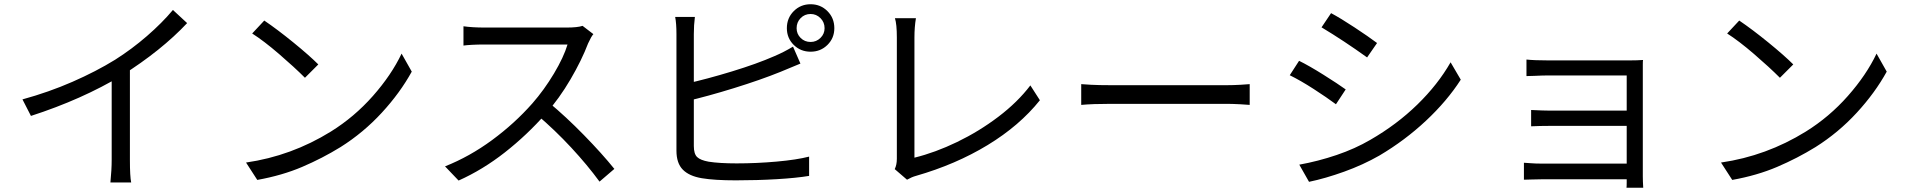

<svg xmlns="http://www.w3.org/2000/svg" viewBox="-20 -830 9000 906"><path d="M523 -548Q602 -598 673.5 -660Q745 -722 796 -783L863 -721Q742 -592 555 -474Q367 -361 126 -283L86 -361Q210 -395 322 -444Q434 -493 523 -548ZM593 -532V-76Q593 3 599 31H501Q507 -29 507 -76V-506Z M1482 -526 1419 -463Q1369 -513 1297 -575Q1225 -637 1170 -672L1227 -733Q1289 -691 1364.5 -629.5Q1440 -568 1482 -526ZM1541 -209Q1652 -278 1739.5 -377Q1827 -476 1875 -577L1923 -492Q1868 -392 1781.5 -298Q1695 -204 1587 -136Q1501 -83 1406 -42.5Q1311 -2 1194 19L1141 -63Q1355 -94 1541 -209Z M2755 -625Q2725 -546 2672 -455.5Q2619 -365 2556 -294Q2467 -193 2362.5 -111Q2258 -29 2144 22L2080 -45Q2196 -91 2302 -169Q2408 -247 2492 -342Q2548 -406 2594 -483Q2640 -560 2658 -620H2620H2549H2463H2377H2307H2268Q2234 -620 2207 -618.5Q2180 -617 2167 -615V-706Q2209 -700 2268 -700H2308H2378H2462H2547H2616H2654Q2705 -700 2729 -708L2780 -669Q2770 -658 2755 -625ZM2879 -33 2809 27Q2752 -51 2675.5 -133.5Q2599 -216 2512 -290L2569 -347Q2650 -280 2735.5 -192.5Q2821 -105 2879 -33Z M3805 -632Q3832 -632 3851.5 -651Q3871 -670 3871 -697Q3871 -725 3851.5 -744.5Q3832 -764 3805 -764Q3777 -764 3758 -744.5Q3739 -725 3739 -697Q3739 -670 3758 -651Q3777 -632 3805 -632ZM3805 -810Q3852 -810 3884.5 -777.5Q3917 -745 3917 -697Q3917 -650 3884.5 -618Q3852 -586 3805 -586Q3758 -586 3725.5 -618Q3693 -650 3693 -697Q3693 -745 3725.5 -777.5Q3758 -810 3805 -810ZM3254 -669V-618V-526V-413V-298V-202V-141Q3254 -104 3269.5 -89Q3285 -74 3324 -67Q3375 -59 3456 -59Q3550 -59 3645 -67.5Q3740 -76 3798 -91V0Q3738 10 3645.5 15.5Q3553 21 3452 21Q3351 21 3292 11Q3232 1 3202 -29.5Q3172 -60 3172 -119V-189V-292V-411V-525V-618V-669Q3172 -719 3166 -750H3259Q3254 -712 3254 -669ZM3634 -565Q3679 -584 3722 -610L3757 -530L3663 -491Q3569 -453 3443 -414Q3317 -375 3217 -352V-435Q3316 -457 3434 -493Q3552 -529 3634 -565Z M4212 -81V-137V-235V-355V-477V-583V-653Q4212 -716 4203 -744H4302Q4295 -702 4295 -653V-406V-300V-204V-128V-86Q4393 -110 4496.5 -160Q4600 -210 4691 -279Q4782 -348 4842 -427L4887 -357Q4791 -237 4640.5 -145.5Q4490 -54 4302 0Q4283 5 4260 18L4202 -32Q4212 -52 4212 -81Z M5221 -428H5445H5546H5642H5720H5769Q5798 -428 5834 -430L5877 -433V-335L5833 -338Q5793 -340 5770 -340H5546H5445H5350H5271H5221Q5135 -340 5082 -335V-433Q5091 -432 5128 -430Q5165 -428 5221 -428Z M6478 -627 6431 -559Q6321 -638 6216 -701L6261 -768Q6306 -744 6372 -700.5Q6438 -657 6478 -627ZM6446 -170Q6571 -242 6668 -336.5Q6765 -431 6825 -536L6873 -454Q6808 -353 6708.5 -260Q6609 -167 6489 -96Q6412 -52 6323 -20Q6234 12 6157 28L6111 -53Q6200 -69 6287 -98.5Q6374 -128 6446 -170ZM6330 -408 6284 -338Q6241 -370 6179 -410Q6117 -450 6066 -475L6110 -543Q6157 -520 6225.5 -477Q6294 -434 6330 -408Z M7285 -545H7517H7606H7672Q7707 -545 7733 -547Q7732 -542 7732 -525V-496V-453V-370V-266V-157V-61V2Q7732 26 7734 56H7655Q7656 50 7656 31V0V-69V-163V-266V-362V-436V-474H7621H7557H7479H7398H7329H7285Q7260 -474 7220 -472L7183 -471V-549Q7221 -545 7285 -545ZM7294 -308H7339H7414H7503H7590H7659H7695V-236H7659H7590H7503H7414H7339H7295Q7245 -236 7205 -234V-311Q7265 -308 7294 -308ZM7253 -58H7302H7383H7479H7574H7652H7695V16H7650H7572H7477H7382H7302H7254Q7222 16 7207 17Q7191 18 7171 18V-62Q7177 -62 7201 -60Q7225 -58 7253 -58Z M8442 -526 8379 -463Q8329 -513 8257 -575Q8185 -637 8130 -672L8187 -733Q8249 -691 8324.5 -629.5Q8400 -568 8442 -526ZM8501 -209Q8612 -278 8699.5 -377Q8787 -476 8835 -577L8883 -492Q8828 -392 8741.5 -298Q8655 -204 8547 -136Q8461 -83 8366 -42.5Q8271 -2 8154 19L8101 -63Q8315 -94 8501 -209Z"/></svg>

Font: Merged Yaku Han JP
Style: Regular
Weight: 400
Designer: Ryoko NISHIZUKA 西塚涼子 (kana, bopomofo & ideographs); Paul D. Hunt (Latin, Greek & Cyrillic); Sandoll Communications 산돌커뮤니
Foundry: Adobe
Version: Version 2.004